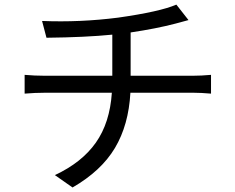

<svg xmlns="http://www.w3.org/2000/svg" viewBox="-20 -788 1040 849"><path d="M557.6 -453.1H834Q870.1 -453.1 913.1 -457V-374Q868.2 -377.9 835.9 -377.9H556.6Q548.8 -235.4 488.3 -133.8Q427.7 -32.2 300.8 41L222.7 -13.7Q341.8 -69.3 403.8 -157.2Q465.8 -245.1 474.6 -377.9H177.7Q135.7 -377.9 88.9 -374V-457Q133.8 -453.1 175.8 -453.1H476.6V-634.8Q358.4 -623 185.5 -621.1L166 -695.3Q334 -688.5 502 -710Q687.5 -736.3 759.8 -767.6L813.5 -699.2L755.9 -683.6Q669.9 -661.1 557.6 -644.5Z"/></svg>

Font: GenYoGothic TW TTF Regular
Style: Regular
Weight: 400
Version: Version 1.300